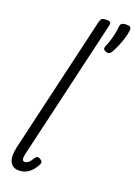

<svg xmlns="http://www.w3.org/2000/svg" viewBox="-182 -1382 1040 1487"><g transform="rotate(15 338.0 -638.0)"><path d="M138 16Q76 16 57 -29Q38 -74 64 -155L425 -1256Q432 -1276 441.5 -1282Q451 -1288 470 -1288Q501 -1288 509.5 -1278.5Q518 -1269 511 -1249L139 -114Q131 -88 134.5 -74Q138 -60 155 -60Q167 -60 178 -66.5Q189 -73 199 -84.5Q209 -96 220 -110Q227 -119 236.5 -122Q246 -125 260 -115Q276 -105 278 -94.5Q280 -84 274 -74Q258 -48 237.5 -27.5Q217 -7 192 4.5Q167 16 138 16ZM539 -1047Q524 -1054 520.5 -1064Q517 -1074 527 -1092Q537 -1110 549 -1138.5Q561 -1167 571 -1199Q581 -1231 586 -1259Q588 -1276 597 -1284Q606 -1292 631 -1292Q655 -1292 666.5 -1284Q678 -1276 676 -1259Q671 -1229 656.5 -1192.5Q642 -1156 623 -1120.5Q604 -1085 584 -1057Q579 -1050 567.5 -1044.5Q556 -1039 539 -1047Z"/></g></svg>

Font: Playwrite NL
Style: Regular
Weight: 400
Designer: Veronika Burian, José Scaglione
Foundry: TypeTogether
Version: Version 1.002